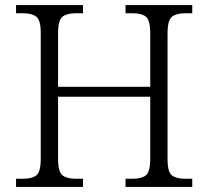

<svg xmlns="http://www.w3.org/2000/svg" viewBox="-20 -734 818 754"><path d="M43 0V-32H70Q106 -32 123 -45.5Q140 -59 140 -111V-605Q140 -655 122.5 -668.5Q105 -682 70 -682H43V-714H306V-682H278Q243 -682 225.5 -668.5Q208 -655 208 -603V-393H570V-603Q570 -655 553 -668.5Q536 -682 500 -682H473V-714H735V-682H708Q673 -682 655.5 -668.5Q638 -655 638 -603V-109Q638 -58 655.5 -45Q673 -32 708 -32H735V0H473V-32H500Q536 -32 553 -45.5Q570 -59 570 -111V-354H208V-111Q208 -59 225.5 -45.5Q243 -32 278 -32H306V0Z"/></svg>

Font: Noto Serif Sinhala Light
Style: Regular
Weight: 300
Designer: Jelle Bosma - Monotype Design Team
Foundry: Monotype Imaging Inc.
Version: Version 2.007; ttfautohint (v1.8.4.7-5d5b)